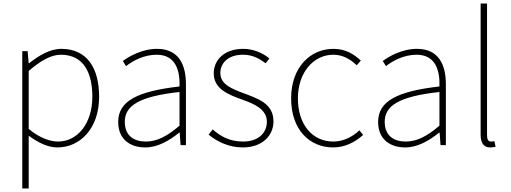

<svg xmlns="http://www.w3.org/2000/svg" viewBox="-20 -814 2865 1077"><path d="M105 243H141V46V-53C197 -11 252 13 302 13C428 13 536 -92 536 -271C536 -434 467 -540 324 -540C258 -540 195 -500 143 -459H141L135 -527H105ZM305 -20C263 -20 203 -39 141 -91V-416C208 -474 267 -507 321 -507C450 -507 498 -405 498 -271C498 -124 417 -20 305 -20Z M795 13C865 13 931 -26 985 -70H988L993 0H1023V-341C1023 -448 985 -540 861 -540C775 -540 702 -496 669 -472L687 -443C721 -470 784 -507 859 -507C968 -507 990 -414 987 -329C750 -302 643 -247 643 -130C643 -30 713 13 795 13ZM798 -20C734 -20 680 -50 680 -131C680 -220 758 -273 987 -298V-109C918 -50 861 -20 798 -20Z M1342 13C1453 13 1514 -55 1514 -133C1514 -236 1423 -262 1339 -294C1276 -318 1216 -342 1216 -405C1216 -457 1256 -507 1343 -507C1398 -507 1435 -485 1470 -459L1491 -486C1454 -518 1398 -540 1345 -540C1236 -540 1179 -476 1179 -403C1179 -312 1265 -282 1345 -253C1407 -231 1477 -200 1477 -131C1477 -71 1432 -20 1344 -20C1266 -20 1217 -50 1173 -88L1150 -59C1197 -20 1263 13 1342 13Z M1849 13C1917 13 1973 -18 2017 -57L1996 -83C1959 -48 1908 -20 1850 -20C1730 -20 1651 -118 1651 -262C1651 -407 1738 -507 1850 -507C1904 -507 1946 -481 1981 -448L2004 -474C1969 -507 1922 -540 1850 -540C1723 -540 1613 -439 1613 -262C1613 -88 1715 13 1849 13Z M2253 13C2323 13 2389 -26 2443 -70H2446L2451 0H2481V-341C2481 -448 2443 -540 2319 -540C2233 -540 2160 -496 2127 -472L2145 -443C2179 -470 2242 -507 2317 -507C2426 -507 2448 -414 2445 -329C2208 -302 2101 -247 2101 -130C2101 -30 2171 13 2253 13ZM2256 -20C2192 -20 2138 -50 2138 -131C2138 -220 2216 -273 2445 -298V-109C2376 -50 2319 -20 2256 -20Z M2730 13C2745 13 2751 11 2760 9L2753 -22C2742 -20 2738 -20 2734 -20C2720 -20 2712 -31 2712 -53V-794H2676V-59C2676 -8 2696 13 2730 13Z"/></svg>

Font: Noto Sans CJK HK Thin
Style: Regular
Weight: 100
Designer: Ryoko NISHIZUKA 西塚涼子 (kana, bopomofo & ideographs); Paul D. Hunt (Latin, Greek & Cyrillic); Sandoll Communications 산돌커뮤니
Foundry: Adobe
Version: Version 2.004;hotconv 1.0.118;makeotfexe 2.5.65603